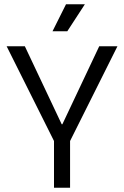

<svg xmlns="http://www.w3.org/2000/svg" viewBox="-20 -876 579 896"><path d="M232 0V-218L11 -660H96L268 -296H271L443 -660H528L307 -218V0ZM294 -730H225L288 -856H376Z"/></svg>

Font: Bricolage Grotesque 72pt Light
Style: Regular
Weight: 300
Designer: Mathieu Triay
Foundry: Atelier Triay
Version: Version 1.001;gftools[0.9.33.dev8+g029e19f]